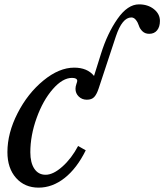

<svg xmlns="http://www.w3.org/2000/svg" viewBox="-20 -850 753 880"><path d="M432 -444Q423 -417 411.5 -405Q400 -393 378 -393Q356 -393 341 -407.5Q326 -422 326 -443Q326 -453 330 -464.5Q334 -476 334 -479Q334 -493 310 -493Q267 -493 222 -441.5Q177 -390 148 -309.5Q119 -229 119 -152Q119 -104 137.5 -76.5Q156 -49 189 -49Q224 -49 266 -86.5Q308 -124 338 -181L373 -161Q332 -78 276 -34Q220 10 157 10Q93 10 53.5 -34.5Q14 -79 14 -153Q14 -240 60.5 -331Q107 -422 179 -481Q251 -540 320 -540Q380 -540 411 -502L443 -604Q472 -697 518.5 -763.5Q565 -830 617 -830Q658 -830 685.5 -808Q713 -786 713 -754Q713 -727 700 -711Q687 -695 664 -695Q645 -695 633 -706.5Q621 -718 616.5 -732.5Q612 -747 603 -758.5Q594 -770 582 -770Q540 -770 511 -683Z"/></svg>

Font: Libre Baskerville
Style: Italic
Weight: 400
Italic angle: -15°
Designer: Pablo Impallari, Rodrigo Fuenzalida
Foundry: Pablo Impallari, Rodrigo Fuenzalida
Version: Version 1.051;Glyphs 3.2.3 (3260)